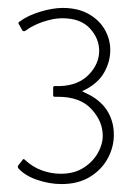

<svg xmlns="http://www.w3.org/2000/svg" viewBox="-20 -711 352 484"><path d="M135 -247Q105 -247 74 -257.5Q43 -268 26 -287Q25 -289 25 -290.5Q25 -292 26 -294L37 -308Q39 -312 43 -308Q62 -290 85.5 -281.5Q109 -273 133 -273Q167 -273 190.5 -288Q214 -303 226.5 -325Q239 -347 239 -369Q239 -405 210.5 -436Q182 -467 127 -467Q125 -467 122.5 -467Q120 -467 118 -467Q114 -467 114 -471V-490Q114 -494 118 -494Q120 -494 126 -494Q132 -494 132 -494Q178 -496 204 -523Q230 -550 230 -583Q230 -614 206.5 -639.5Q183 -665 137 -665Q115 -665 88.5 -656Q62 -647 45 -634Q39 -630 36 -635L27 -651Q26 -653 27 -654.5Q28 -656 30 -657Q50 -672 81.5 -681.5Q113 -691 138 -691Q176 -691 203 -676Q230 -661 244 -636.5Q258 -612 258 -585Q258 -556 243 -529Q228 -502 195 -485Q190 -482 189 -482.5Q188 -483 188 -481Q188 -480 190.5 -479Q193 -478 197 -476Q232 -460 249.5 -433Q267 -406 267 -371Q267 -340 251.5 -311.5Q236 -283 206.5 -265Q177 -247 135 -247Z"/></svg>

Font: Glory Thin
Style: Regular
Weight: 100
Designer: Robert Leuschke
Foundry: Robert Leuschke
Version: Version 1.011